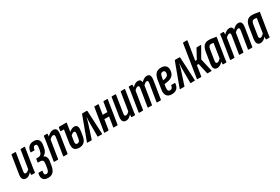

<svg xmlns="http://www.w3.org/2000/svg" viewBox="97 -1930 4918 3367"><g transform="rotate(-30 2555.5 -246.0)"><path d="M99 6Q57 6 37.5 -25.5Q18 -57 30 -128L86 -479Q88 -490 96 -490H164Q175 -490 174 -479L119 -134Q113 -102 119.5 -89Q126 -76 145 -76Q163 -76 183.5 -91Q204 -106 224 -130L228 -74Q200 -39 168.5 -16.5Q137 6 99 6ZM218 0Q208 0 208 -11Q209 -30 212 -56Q215 -82 217 -99L212 -114L270 -479Q272 -490 281 -490H349Q360 -490 358 -479L302 -123Q295 -85 291.5 -57.5Q288 -30 287 -11Q287 0 276 0Z M443 191Q373 191 344 151Q315 111 332 39Q336 28 343 28H408Q417 28 415 38Q406 79 413.5 97.5Q421 116 446 116Q473 116 488 96Q503 76 511 29L522 -45Q529 -90 515 -110.5Q501 -131 462 -131H422Q419 -131 417 -134Q415 -137 416 -141L425 -200Q426 -204 429 -206.5Q432 -209 435 -209H470Q505 -209 526 -233Q547 -257 555 -305L562 -354Q568 -390 560.5 -406Q553 -422 530 -422Q508 -422 495.5 -406.5Q483 -391 479 -359Q478 -354 476 -351Q474 -348 471 -348H405Q398 -348 398 -359Q403 -424 440.5 -460Q478 -496 541 -496Q604 -496 633 -459.5Q662 -423 651 -356L643 -305Q636 -259 613.5 -226.5Q591 -194 556 -177V-176Q590 -165 604.5 -130.5Q619 -96 611 -46L600 21Q587 110 549.5 150.5Q512 191 443 191Z M868 0Q857 0 859 -11L914 -354Q919 -387 912.5 -400.5Q906 -414 887 -414Q869 -414 848.5 -401Q828 -388 807 -363L804 -420Q834 -456 867 -476Q900 -496 933 -496Q979 -496 996.5 -463.5Q1014 -431 1002 -361L947 -11Q945 0 936 0ZM678 0Q667 0 668 -11L725 -367Q731 -406 735 -433.5Q739 -461 740 -479Q740 -490 750 -490H808Q817 -490 817 -479Q817 -460 814 -434Q811 -408 809 -391L814 -376L756 -11Q755 0 746 0Z M1042 -408Q1033 -408 1035 -418L1044 -479Q1047 -490 1056 -490H1140L1128 -408ZM1181 6Q1109 6 1080.5 -33.5Q1052 -73 1066 -159L1116 -479Q1118 -490 1127 -490H1198Q1207 -490 1205 -479L1152 -143Q1146 -107 1154 -90.5Q1162 -74 1188 -74Q1234 -74 1244 -143L1258 -229Q1262 -259 1255.5 -271Q1249 -283 1234 -283Q1215 -283 1195.5 -269Q1176 -255 1158 -237L1169 -305Q1191 -326 1220.5 -343.5Q1250 -361 1284 -361Q1321 -361 1339.5 -331.5Q1358 -302 1347 -234L1333 -145Q1321 -68 1283 -31Q1245 6 1181 6Z M1346 0Q1338 0 1341 -11L1513 -477Q1516 -490 1526 -490H1612Q1622 -490 1623 -477L1646 -11Q1646 0 1637 0H1560Q1553 0 1553 -8V-269Q1553 -299 1554.5 -332Q1556 -365 1558 -398H1556Q1549 -365 1540 -332.5Q1531 -300 1521 -270L1436 -8Q1433 0 1426 0Z M1880 0Q1871 0 1872 -10L1947 -479Q1949 -490 1957 -490H2028Q2037 -490 2035 -479L1960 -10Q1959 0 1950 0ZM1696 0Q1687 0 1688 -10L1763 -479Q1765 -490 1774 -490H1845Q1853 -490 1851 -479L1777 -10Q1776 0 1766 0ZM1796 -209 1809 -290H1931L1918 -209Z M2126 6Q2084 6 2064.5 -25.5Q2045 -57 2057 -128L2113 -479Q2115 -490 2123 -490H2191Q2202 -490 2201 -479L2146 -134Q2140 -102 2146.5 -89Q2153 -76 2172 -76Q2190 -76 2210.5 -91Q2231 -106 2251 -130L2255 -74Q2227 -39 2195.5 -16.5Q2164 6 2126 6ZM2245 0Q2235 0 2235 -11Q2236 -30 2239 -56Q2242 -82 2244 -99L2239 -114L2297 -479Q2299 -490 2308 -490H2376Q2387 -490 2385 -479L2329 -123Q2322 -85 2318.5 -57.5Q2315 -30 2314 -11Q2314 0 2303 0Z M2398 0Q2387 0 2388 -11L2445 -367Q2451 -406 2455 -433.5Q2459 -461 2460 -479Q2460 -490 2470 -490H2528Q2537 -490 2537 -479Q2537 -470 2536.5 -457.5Q2536 -445 2534 -433Q2563 -464 2592 -480Q2621 -496 2651 -496Q2681 -496 2697 -480.5Q2713 -465 2716 -433Q2745 -464 2774 -480Q2803 -496 2832 -496Q2874 -496 2890 -464.5Q2906 -433 2895 -365L2838 -11Q2837 0 2827 0H2760Q2749 0 2750 -11L2806 -358Q2811 -388 2805.5 -401Q2800 -414 2783 -414Q2769 -414 2752.5 -403.5Q2736 -393 2714 -371L2657 -11Q2656 0 2647 0H2579Q2568 0 2569 -11L2625 -358Q2630 -388 2624.5 -401Q2619 -414 2602 -414Q2588 -414 2571 -403.5Q2554 -393 2533 -370L2476 -11Q2475 0 2466 0Z M3052 6Q2982 6 2951.5 -38Q2921 -82 2935 -165L2961 -333Q2975 -419 3012.5 -457.5Q3050 -496 3120 -496Q3178 -496 3209.5 -467.5Q3241 -439 3241 -386Q3241 -319 3204.5 -276.5Q3168 -234 3094 -223L3030 -214L3020 -156Q3014 -112 3023.5 -91.5Q3033 -71 3061 -71Q3087 -71 3101 -86Q3115 -101 3118 -131Q3119 -141 3129 -141H3192Q3203 -141 3201 -131Q3194 -62 3157.5 -28Q3121 6 3052 6ZM3041 -284 3077 -289Q3116 -296 3135.5 -318Q3155 -340 3155 -374Q3155 -419 3112 -419Q3085 -419 3071 -400.5Q3057 -382 3050 -336Z M3224 0Q3216 0 3219 -11L3391 -477Q3394 -490 3404 -490H3490Q3500 -490 3501 -477L3524 -11Q3524 0 3515 0H3438Q3431 0 3431 -8V-269Q3431 -299 3432.5 -332Q3434 -365 3436 -398H3434Q3427 -365 3418 -332.5Q3409 -300 3399 -270L3314 -8Q3311 0 3304 0Z M3921 -490Q3927 -490 3927.5 -486.5Q3928 -483 3924 -478L3803 -267L3861 -12Q3863 0 3852 0H3780Q3772 0 3771 -8L3724 -220H3688L3655 -10Q3654 0 3644 0H3574Q3565 0 3566 -10L3671 -673Q3673 -683 3682 -683H3753Q3762 -683 3760 -673L3700 -298H3732L3833 -484Q3837 -490 3843 -490Z M3975 6Q3932 6 3913 -25.5Q3894 -57 3905 -128L3939 -344Q3953 -425 3988.5 -460.5Q4024 -496 4088 -496Q4130 -496 4165 -488.5Q4200 -481 4236 -477L4179 -123Q4172 -84 4168.5 -57Q4165 -30 4164 -11Q4164 0 4154 0H4096Q4086 0 4086 -11Q4086 -20 4087 -32Q4088 -44 4090 -57Q4065 -30 4036 -12Q4007 6 3975 6ZM4021 -76Q4036 -76 4054.5 -88.5Q4073 -101 4091 -120L4136 -409Q4124 -413 4112 -414.5Q4100 -416 4087 -416Q4062 -416 4047.5 -399.5Q4033 -383 4026 -338L3994 -134Q3989 -103 3995.5 -89.5Q4002 -76 4021 -76Z M4249 0Q4238 0 4239 -11L4296 -367Q4302 -406 4306 -433.5Q4310 -461 4311 -479Q4311 -490 4321 -490H4379Q4388 -490 4388 -479Q4388 -470 4387.5 -457.5Q4387 -445 4385 -433Q4414 -464 4443 -480Q4472 -496 4502 -496Q4532 -496 4548 -480.5Q4564 -465 4567 -433Q4596 -464 4625 -480Q4654 -496 4683 -496Q4725 -496 4741 -464.5Q4757 -433 4746 -365L4689 -11Q4688 0 4678 0H4611Q4600 0 4601 -11L4657 -358Q4662 -388 4656.5 -401Q4651 -414 4634 -414Q4620 -414 4603.5 -403.5Q4587 -393 4565 -371L4508 -11Q4507 0 4498 0H4430Q4419 0 4420 -11L4476 -358Q4481 -388 4475.5 -401Q4470 -414 4453 -414Q4439 -414 4422 -403.5Q4405 -393 4384 -370L4327 -11Q4326 0 4317 0Z M4850 6Q4807 6 4788 -25.5Q4769 -57 4780 -128L4814 -344Q4828 -425 4863.5 -460.5Q4899 -496 4963 -496Q5005 -496 5040 -488.5Q5075 -481 5111 -477L5054 -123Q5047 -84 5043.5 -57Q5040 -30 5039 -11Q5039 0 5029 0H4971Q4961 0 4961 -11Q4961 -20 4962 -32Q4963 -44 4965 -57Q4940 -30 4911 -12Q4882 6 4850 6ZM4896 -76Q4911 -76 4929.5 -88.5Q4948 -101 4966 -120L5011 -409Q4999 -413 4987 -414.5Q4975 -416 4962 -416Q4937 -416 4922.5 -399.5Q4908 -383 4901 -338L4869 -134Q4864 -103 4870.5 -89.5Q4877 -76 4896 -76Z"/></g></svg>

Font: Sofia Sans Extra Condensed SemiBold
Style: Italic
Weight: 600
Italic angle: -9°
Designer: Botio Nikoltchev, Ani Petrova
Foundry: lettersoup
Version: Version 4.101